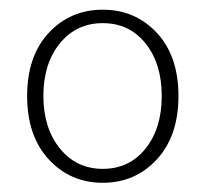

<svg xmlns="http://www.w3.org/2000/svg" viewBox="-20 -827 435 404"><path d="M37.1 -625Q37.1 -709 82.5 -757.8Q127.9 -806.6 196.3 -806.6Q264.6 -806.6 310.1 -757.8Q355.5 -709 355.5 -625Q355.5 -541 310.1 -491.7Q264.6 -442.4 196.3 -442.4Q127.9 -442.4 82.5 -491.7Q37.1 -541 37.1 -625ZM196.3 -471.7Q252 -471.7 286.1 -514.2Q320.3 -556.6 320.3 -625Q320.3 -693.4 286.1 -735.8Q252 -778.3 196.3 -778.3Q140.6 -778.3 106 -735.8Q71.3 -693.4 71.3 -625Q71.3 -557.6 106 -514.6Q140.6 -471.7 196.3 -471.7Z"/></svg>

Font: Gen Jyuu Gothic ExtraLight
Style: Regular
Weight: 100
Designer: [Source Han Sans]
Ryoko NISHIZUKA  (kana & ideographs); Paul D. Hunt (Latin, Greek & Cyrillic); Wenlong ZHANG  (bopomofo
Version: Version 1.002.20150607